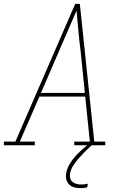

<svg xmlns="http://www.w3.org/2000/svg" viewBox="-38 -755 658 998"><path d="M-18 0V-19H42L353 -735H377L452 -19H509V0H348V-19H429L405 -253H167L65 -19H143V0ZM403 -272 381 -490Q374 -542 369.5 -595Q365 -648 360 -700Q337 -648 314.5 -595Q292 -542 269 -490L175 -272ZM381 223Q364 223 348.5 219Q333 215 322 204.5Q311 194 307 178.5Q303 163 306 146Q310 121 324.5 97Q339 73 357.5 53Q376 33 397 15Q418 -3 441 -19L438 0Q421 16 404 33Q387 50 371.5 67.5Q356 85 343 105Q330 125 326 147Q324 160 327 171.5Q330 183 339 190.5Q348 198 360 201Q372 204 385 204Q393 204 401.5 203Q410 202 419 200L415 219Q407 221 398 222Q389 223 381 223Z"/></svg>

Font: Iosevka Etoile Thin
Style: Italic
Weight: 100
Italic angle: -9°
Designer: Belleve Invis
Foundry: Belleve Invis
Version: Version 22.1.2; ttfautohint (v1.8.4)